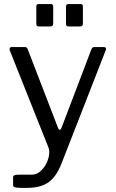

<svg xmlns="http://www.w3.org/2000/svg" viewBox="-20 -762 570 947"><path d="M106.3 165Q76.8 165 60.7 163.2Q44.6 161.3 44.6 151.7V112.8Q44.6 106 50.2 102.8Q55.8 99.6 73.3 99.6H136.3Q158.4 99.6 176.4 85.1Q194.3 70.7 206.1 49.1Q217.9 27.4 221.7 4.5Q225.6 -18.4 218.7 -35.3L28.3 -513.3Q25.8 -520 28.4 -525Q31 -530 39.3 -530H101.1Q107.2 -530 111.3 -527.3Q115.4 -524.5 116.9 -518.7L266.4 -130.8Q270.2 -121.8 275.2 -122Q280.2 -122.3 284.2 -133.7L431 -519.4Q433.6 -524.5 436.8 -527.3Q440.1 -530 445.4 -530H492.2Q499.1 -530 502 -525.3Q504.8 -520.7 502 -515.5L282.3 47.3Q267.9 82.7 250.7 105.7Q233.6 128.6 212.4 141.5Q191.2 154.3 165.2 159.7Q139.2 165 106.3 165ZM242.4 -729.8V-646.9Q242.4 -638.3 239.1 -634.9Q235.7 -631.6 225.8 -631.6H173.2Q164.5 -631.6 161.8 -634.6Q159.1 -637.5 159.1 -644.9V-729.2Q159.1 -742 170.1 -742H231.5Q242.4 -742 242.4 -729.8ZM388.9 -729.8V-646.9Q388.9 -638.3 385.5 -634.9Q382.2 -631.6 372.2 -631.6H319.7Q311 -631.6 308.3 -634.6Q305.6 -637.5 305.6 -644.9V-729.2Q305.6 -742 316.6 -742H378Q388.9 -742 388.9 -729.8Z"/></svg>

Font: Libre Franklin Thin
Style: Regular
Weight: 100
Designer: Pablo Impallari, Rodrigo Fuenzalida, Nhung Nguyen
Foundry: Impallari Type
Version: Version 3.000